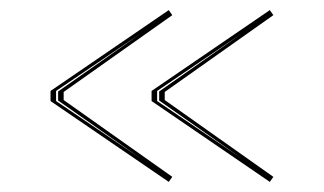

<svg xmlns="http://www.w3.org/2000/svg" viewBox="-20 -500 641 380"><path d="M314 -480 321 -470 106 -318V-302L321 -150L314 -140L80 -300V-320ZM91 -320V-300L259 -186L95 -301V-319L259 -434ZM514 -480 521 -470 306 -318V-302L521 -150L514 -140L280 -300V-320ZM291 -320V-300L459 -186L295 -301V-319L459 -434Z"/></svg>

Font: Kalnia Glaze Thin Thin
Style: Regular
Weight: 250
Version: Version 1.110